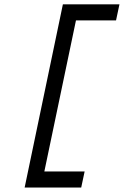

<svg xmlns="http://www.w3.org/2000/svg" viewBox="-20 -779 565 875"><path d="M326.2 -686 182.1 2.4H365.7L350.1 75.7H92.3L266.6 -759.3H524.4L508.8 -686Z"/></svg>

Font: Anka/Coder Condensed
Style: Italic
Weight: 400
Width: 4
Italic angle: -12°
Monospace: yes
Version: Version 001.100